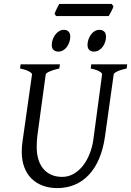

<svg xmlns="http://www.w3.org/2000/svg" viewBox="-20 -943 668 978"><path d="M625 -594.2Q594.2 -587.4 577.1 -579.1Q560.1 -570.8 559.1 -564L515.1 -250Q506.3 -186 485.6 -136.5Q464.8 -86.9 433.3 -53.2Q401.9 -19.5 361.1 -2.2Q320.3 15.1 272 15.1Q231.9 15.1 198.5 2.9Q165 -9.3 141.1 -32.7Q117.2 -56.2 104 -90.6Q90.8 -125 90.8 -169.9Q90.8 -182.6 91.8 -196.8Q92.8 -210.9 95.2 -226.1L143.1 -564Q144 -569.8 128.9 -578.6Q113.8 -587.4 82 -594.2L85 -615.2H285.2L282.2 -594.2Q251.5 -587.4 232.9 -579.1Q214.4 -570.8 212.9 -564L169.9 -249Q167 -220.2 167 -193.8Q167 -159.7 175.3 -131.8Q183.6 -104 200 -84Q216.3 -64 240.7 -53Q265.1 -42 296.9 -42Q328.6 -42 355.5 -57.6Q382.3 -73.2 402.6 -99.1Q422.9 -125 436.3 -158.7Q449.7 -192.4 455.1 -229L500 -564Q501.5 -569.8 487.5 -578.6Q473.6 -587.4 441.9 -594.2L444.8 -615.2H627.9ZM337.9 -756.3Q337.9 -742.7 333.5 -729.2Q329.1 -715.8 321.3 -704.8Q313.5 -693.8 302 -687Q290.5 -680.2 276.9 -680.2Q261.2 -680.2 252.4 -689Q243.7 -697.8 243.7 -714.4Q243.7 -727.5 248.3 -741Q252.9 -754.4 261 -765.6Q269 -776.9 280.5 -783.9Q292 -791 305.7 -791Q320.8 -791 329.3 -782Q337.9 -772.9 337.9 -756.3ZM520 -756.3Q520 -742.7 515.6 -729.2Q511.2 -715.8 503.2 -704.8Q495.1 -693.8 483.6 -687Q472.2 -680.2 458 -680.2Q442.9 -680.2 434.3 -689Q425.8 -697.8 425.8 -714.4Q425.8 -727.5 430.2 -741Q434.6 -754.4 442.4 -765.6Q450.2 -776.9 461.4 -783.9Q472.7 -791 486.8 -791Q502 -791 511 -782Q520 -772.9 520 -756.3ZM558.1 -910.6Q556.6 -905.3 553.5 -898.4Q550.3 -891.6 546.6 -884.8Q543 -877.9 539.6 -871.6Q536.1 -865.2 533.7 -861.3H265.6L257.8 -873Q259.8 -877.9 262.7 -884.5Q265.6 -891.1 268.8 -897.9Q272 -904.8 275.4 -911.4Q278.8 -918 281.7 -922.9H548.8L558.1 -910.6Z"/></svg>

Font: Gentium
Style: Italic
Weight: 400
Italic angle: -7°
Designer: J. Victor Gaultney
Version: Version 1.02; 2005; OFL release